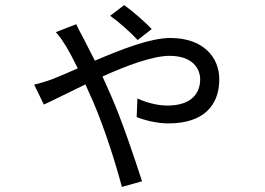

<svg xmlns="http://www.w3.org/2000/svg" viewBox="-20 -655 1040 753"><path d="M520 -498 575 -541C547 -571 494 -616 467 -635L412 -593C449 -567 491 -529 520 -498ZM114 -323 152 -245C186 -260 246 -291 315 -324L348 -250C391 -148 433 -17 458 78L537 56C509 -31 459 -181 415 -281L382 -355C477 -398 579 -436 645 -436C735 -436 765 -386 765 -344C765 -291 733 -241 636 -241C596 -241 550 -254 519 -269L516 -196C545 -184 595 -171 640 -171C778 -171 840 -241 840 -344C840 -428 780 -506 648 -506C569 -506 455 -461 352 -417L303 -513C296 -526 286 -544 279 -560L199 -529C214 -513 230 -488 240 -472C252 -452 268 -422 285 -387C247 -370 212 -355 184 -344C170 -339 143 -330 114 -323Z"/></svg>

Font: Noto Sans KR
Style: Regular
Weight: 400
Designer: Ryoko NISHIZUKA 西塚涼子 (kana, bopomofo & ideographs); Paul D. Hunt (Latin, Greek & Cyrillic); Sandoll Communications 산돌커뮤니
Foundry: Adobe
Version: Version 2.004;hotconv 1.0.118;makeotfexe 2.5.65603